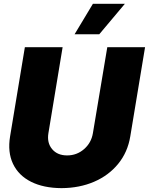

<svg xmlns="http://www.w3.org/2000/svg" viewBox="-20 -974 778 1003"><path d="M540.5 -727.5H737.8L660.6 -261.7Q647 -178.7 597.2 -117.9Q547.4 -57.1 471.2 -24.4Q395 8.3 301.3 8.8Q207.5 8.3 142.3 -24.4Q77.1 -57.1 48.1 -117.9Q19 -178.7 32.7 -261.7L109.9 -727.5H307.1L232.9 -278.3Q224.6 -228 252.2 -195.1Q279.8 -162.1 330.6 -162.1Q381.3 -162.1 419.2 -195.1Q457 -228 465.3 -278.3ZM369.6 -794.9 465.3 -954.1H632.3L498.5 -794.9Z"/></svg>

Font: Inter Tight Black
Style: Italic
Weight: 900
Italic angle: -9.39999°
Designer: Rasmus Andersson
Foundry: rsms
Version: Version 3.004; ttfautohint (v1.8.4.7-5d5b)